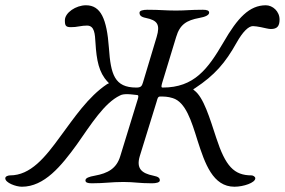

<svg xmlns="http://www.w3.org/2000/svg" viewBox="-91 -690 1080 728"><path d="M-8 18C77 18 141 -60 201 -143C255 -220 305 -300 364 -328C371 -332 381 -333 391 -333C406 -333 421 -330 426 -330C434 -330 435 -327 432 -316L365 -98C351 -51 318 -33 269 -24C246 -20 233 -15 233 -6C233 2 241 5 257 5C307 5 330 0 377 0C419 0 435 5 485 5C501 5 515 2 515 -6C515 -15 510 -20 490 -24C446 -33 425 -51 439 -98L503 -305C506 -315 507 -324 516 -324C531 -324 545 -324 564 -318C613 -303 635 -231 658 -157C686 -70 716 18 798 18C832 18 877 3 877 -14C877 -21 867 -25 863 -25C796 -25 764 -60 729 -167C704 -243 681 -321 646 -347C640 -352 640 -350 649 -356C723 -405 763 -451 806 -528C829 -569 851 -591 868 -591C876 -591 887 -589 898 -587C913 -584 927 -580 936 -580C960 -580 969 -591 969 -616C969 -647 943 -670 917 -670C855 -670 810 -623 756 -529C697 -428 645 -358 526 -358C520 -358 520 -362 524 -376L577 -550C591 -597 616 -613 665 -622C688 -626 702 -633 702 -642C702 -650 694 -653 678 -653C628 -653 616 -650 576 -650C534 -650 518 -653 468 -653C452 -653 438 -650 438 -642C438 -633 442 -626 462 -622C506 -613 517 -597 503 -550L451 -377C447 -364 444 -358 426 -358C343 -358 329 -408 322 -508C314 -619 291 -670 235 -670C197 -670 155 -642 155 -613C155 -593 158 -587 178 -587C189 -587 199 -588 209 -590C220 -592 230 -593 239 -593C268 -593 269 -560 271 -528C275 -461 284 -415 317 -380C325 -372 322 -375 315 -371C243 -323 190 -243 138 -173C80 -93 25 -25 -53 -25C-59 -25 -71 -22 -71 -14C-71 3 -31 18 -8 18Z"/></svg>

Font: EB Garamond
Style: Italic
Weight: 400
Italic angle: -17.2°
Designer: Georg Duffner and Octavio Pardo
Foundry: Georg Duffner
Version: Version 1.000;PS 001.000;hotconv 1.0.88;makeotf.lib2.5.64775